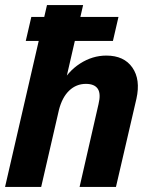

<svg xmlns="http://www.w3.org/2000/svg" viewBox="-27 -740 584 760"><path d="M75 -578 97 -673H442L420 -578ZM-7 0 159 -720H302L136 0ZM288 0 363 -328Q373 -369 360 -388.5Q347 -408 313 -408Q275 -408 247 -381.5Q219 -355 206 -304L212 -401Q241 -457 290 -488.5Q339 -520 394 -520Q464 -520 497 -472.5Q530 -425 513 -349L432 0Z"/></svg>

Font: Instrument Sans SemiCondensed
Style: Bold Italic
Weight: 700
Width: 4
Italic angle: -13°
Designer: Rodrigo Fuenzalida
Foundry: fragTYPE
Version: Version 1.000;gftools[0.9.28]